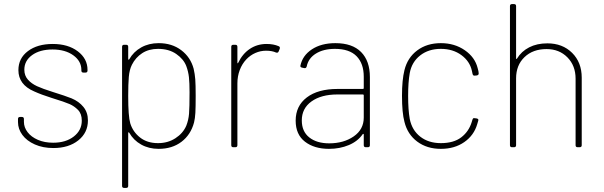

<svg xmlns="http://www.w3.org/2000/svg" viewBox="-20 -720 2953 939"><path d="M68 -123V-138Q68 -148 78 -148H87Q97 -148 97 -138V-124Q97 -97 115 -73.5Q133 -50 165.5 -36Q198 -22 240 -22Q302 -22 341 -52.5Q380 -83 380 -130Q380 -164 361 -183Q343 -201 320.5 -211Q298 -221 233 -241Q182 -257 147 -273Q70 -306 70 -377Q70 -435 116.5 -470Q163 -505 238 -505Q313 -505 360.5 -469Q408 -433 408 -378V-375Q408 -365 398 -365H388Q378 -365 378 -375V-378Q378 -421 338.5 -449.5Q299 -478 237 -478Q175 -478 137 -450.5Q99 -423 99 -379Q99 -350 117 -330Q134 -311 161 -298.5Q188 -286 239 -270Q300 -251 330 -239Q366 -224 388 -197Q410 -170 410 -131Q410 -71 363 -33.5Q316 4 241 4Q190 4 150.5 -13.5Q111 -31 89.5 -60Q68 -89 68 -123Z M577 189V-491Q577 -501 587 -501H597Q607 -501 607 -491V-432Q607 -425 612 -430Q633 -467 670.5 -488Q708 -509 756 -509Q821 -509 866.5 -474.5Q912 -440 927 -384Q933 -358 935 -332Q937 -306 937 -252Q937 -196 935.5 -168.5Q934 -141 929 -121Q913 -61 867.5 -26.5Q822 8 756 8Q708 8 670.5 -13Q633 -34 612 -71Q607 -76 607 -69V189Q607 199 597 199H587Q577 199 577 189ZM617 -117Q630 -75 665 -47.5Q700 -20 753 -20Q801 -20 838 -44Q875 -68 891 -105Q902 -133 904.5 -163.5Q907 -194 907 -269Q907 -315 904 -342.5Q901 -370 891 -397Q878 -431 842 -456Q806 -481 753 -481Q708 -481 675.5 -460Q643 -439 625 -403Q613 -379 610 -344Q607 -309 607 -251Q607 -151 617 -117Z M1111 -10V-491Q1111 -501 1121 -501H1131Q1141 -501 1141 -491V-414Q1141 -411 1142.5 -410.5Q1144 -410 1145 -413Q1166 -457 1202 -481Q1238 -505 1284 -505Q1318 -505 1343 -494Q1351 -491 1348 -481L1343 -469Q1340 -460 1330 -463Q1311 -472 1281 -472Q1254 -472 1229 -461Q1204 -450 1185 -430Q1164 -408 1152.5 -377.5Q1141 -347 1141 -312V-10Q1141 0 1131 0H1121Q1111 0 1111 -10Z M1426 -130Q1426 -202 1480.5 -243.5Q1535 -285 1631 -285H1755Q1759 -285 1759 -289V-345Q1759 -409 1724 -445Q1689 -481 1618 -481Q1562 -481 1525 -458Q1488 -435 1480 -395Q1477 -385 1468 -387L1458 -389Q1448 -391 1449 -398Q1459 -448 1505 -478.5Q1551 -509 1620 -509Q1703 -509 1746 -465.5Q1789 -422 1789 -343V-10Q1789 0 1779 0H1769Q1759 0 1759 -10V-62Q1759 -64 1757.5 -65Q1756 -66 1754 -64Q1730 -29 1686 -10.5Q1642 8 1589 8Q1517 8 1471.5 -27Q1426 -62 1426 -130ZM1590 -19Q1661 -19 1710 -53Q1759 -87 1759 -145V-254Q1759 -258 1755 -258H1630Q1551 -258 1503.5 -224Q1456 -190 1456 -131Q1456 -77 1492.5 -48Q1529 -19 1590 -19Z M1958 -124Q1946 -168 1946 -252Q1946 -329 1958 -377Q1973 -438 2020.5 -473.5Q2068 -509 2136 -509Q2203 -509 2253 -474.5Q2303 -440 2316 -387Q2321 -370 2321 -362V-360Q2321 -353 2312 -351L2300 -350Q2293 -350 2291 -359L2288 -373Q2278 -420 2236.5 -450.5Q2195 -481 2136 -481Q2076 -481 2035 -449Q1994 -417 1984 -363Q1976 -318 1976 -251Q1976 -183 1984 -138Q1995 -83 2035.5 -51.5Q2076 -20 2136 -20Q2199 -20 2236 -48.5Q2273 -77 2287 -123L2290 -133Q2292 -139 2294 -141Q2296 -143 2301 -142L2310 -141Q2322 -139 2319 -130L2314 -113Q2298 -58 2250.5 -25Q2203 8 2136 8Q2068 8 2020.5 -27.5Q1973 -63 1958 -124Z M2474 -10V-690Q2474 -700 2484 -700H2494Q2504 -700 2504 -690V-435Q2504 -432 2505.5 -431.5Q2507 -431 2508 -433Q2530 -469 2568 -488.5Q2606 -508 2657 -508Q2731 -508 2778 -461.5Q2825 -415 2825 -340V-10Q2825 0 2815 0H2805Q2795 0 2795 -10V-335Q2795 -399 2755 -439.5Q2715 -480 2653 -480Q2586 -480 2545 -440.5Q2504 -401 2504 -337V-10Q2504 0 2494 0H2484Q2474 0 2474 -10Z"/></svg>

Font: Barlow GEO Thin
Style: Regular
Weight: 100
Designer: Jeremy Tribby
Foundry: Tribby Type
Version: Version 1.408